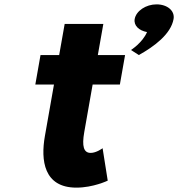

<svg xmlns="http://www.w3.org/2000/svg" viewBox="-20 -844 815 879"><path d="M250.9 -592H165.5L141.7 -457H227.1L185.4 -220.4C166.1 -111.1 180 15 329.6 15C407.1 15 473.2 -17 473.2 -17L449.7 -165.4C449.7 -165.4 421.6 -144 395.1 -144C362.8 -144 354.4 -174.8 365.7 -239L404.1 -457H528.8L552.6 -592H427.9L453.1 -734.5H276.1ZM696.5 -824C648.5 -824 603.2 -794.2 596.6 -756.9C591.4 -727 616.3 -703.9 653.1 -697.2C632.6 -648.7 579.7 -615.1 579.7 -615.1L615.6 -592C685.4 -630.8 762.4 -687.5 774.6 -756.9C781.2 -794.2 746.5 -824 696.5 -824Z"/></svg>

Font: Hussar Wysoki
Style: Obl
Weight: 700
Foundry: Cannot Into Space Fonts
Version: Version 0.92